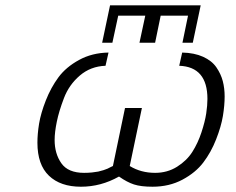

<svg xmlns="http://www.w3.org/2000/svg" viewBox="-20 -687 890 724"><path d="M121.1 -148.9Q121.1 -182.1 127.4 -220.9Q133.8 -259.8 152.8 -308.3Q171.9 -356.9 200.4 -395.5Q229 -434.1 278.1 -460.9Q327.1 -487.8 389.2 -488.8L377.9 -439Q321.8 -437 281 -402.1Q240.2 -367.2 221.2 -317.1Q202.1 -267.1 194.1 -227.5Q186 -188 186 -159.2Q186 -107.4 211.4 -71.3Q236.8 -35.2 296.9 -35.2Q312 -35.2 326.4 -36.6Q340.8 -38.1 350.3 -40Q359.9 -42 370.4 -45.4Q380.9 -48.8 385.5 -51Q390.1 -53.2 397.5 -57.1Q404.8 -61 405.8 -61L451.2 -278.8L452.1 -279.8H515.1L469.2 -61Q511.2 -35.2 564.9 -35.2Q610.8 -35.2 647.5 -58.1Q684.1 -81.1 705.1 -114Q726.1 -147 739.5 -187.5Q752.9 -228 757.6 -259Q762.2 -290 762.2 -314Q762.2 -435.1 655.8 -439L667 -488.8Q712.9 -487.8 745.8 -472.9Q778.8 -458 795.9 -433.1Q813 -408.2 820.1 -381.1Q827.1 -354 827.1 -323.2Q827.1 -290 820.6 -250Q814 -210 794.9 -161.4Q775.9 -112.8 746.8 -74.5Q717.8 -36.1 668 -9.5Q618.2 17.1 555.2 17.1Q511.2 17.1 485.1 8.5Q459 0 429.2 -21H428.2Q360.4 17.1 285.2 17.1Q208 17.1 164.6 -24.4Q121.1 -65.9 121.1 -148.9ZM365.2 -525.9 395 -667H736.8L707 -525.9H668L689 -627.9H585.9L564.9 -525.9H505.9L527.8 -627.9H425.8L403.8 -525.9Z"/></svg>

Font: CMU Bright
Style: Oblique
Weight: 500
Italic angle: -12°
Version: Version 0.7.0